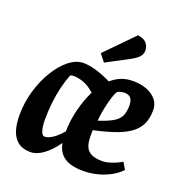

<svg xmlns="http://www.w3.org/2000/svg" viewBox="-134 -860 935 988"><g transform="rotate(20 333.0 -366.0)"><path d="M138.6 11.4Q21.9 11.4 21.9 -150Q21.9 -217 40.6 -281.5Q59.3 -346 91.1 -398.5Q122.8 -451 162 -482Q201.2 -513 241.6 -513Q272.3 -513 312.8 -500.9Q353.3 -488.7 394.6 -468.3Q444.8 -513 510.5 -513Q577.4 -513 618.7 -483.6Q660 -454.3 660 -406.2Q660 -361.8 644.5 -329.3Q629.1 -296.9 594.7 -272.7Q560.2 -248.5 502.1 -230.1Q444 -211.6 358 -195.2L402.4 -229.8V-168.8Q402.4 -133.4 412.8 -112Q423.1 -90.6 445 -80.9Q466.8 -71.2 502.4 -71.2Q524.4 -71.2 553.8 -81.3Q583.3 -91.4 606.8 -105.9L628.7 -68.7Q608.7 -46.1 576.3 -28.1Q543.9 -10 505.4 -0.1Q466.9 9.8 427.9 9.8Q360.6 9.8 324.8 -13.9Q289.1 -37.6 278.8 -89Q245 -40.9 208.9 -14.7Q172.9 11.4 138.6 11.4ZM179.8 -88.2Q193.4 -88.2 208.9 -95.4Q224.4 -102.7 241.3 -117Q258.2 -131.3 275 -151.3Q275.4 -210.9 291.2 -273Q306.9 -335 331.5 -383.2Q303.8 -409.2 273.7 -421Q243.6 -432.8 218.7 -432.8Q212.8 -432.8 207.7 -432.1Q202.7 -431.3 197.7 -429.8Q184.1 -396.3 173.7 -353.9Q163.2 -311.5 158.1 -265Q152.9 -218.5 152.9 -171Q152.9 -134.2 160.4 -111.2Q168 -88.2 179.8 -88.2ZM409.7 -258.7Q461.2 -275.5 488.3 -291.5Q515.5 -307.4 526.1 -330.1Q536.8 -352.7 536.8 -388.3Q536.8 -414.8 525.7 -427.9Q514.6 -441.1 492 -441.1Q481.2 -441.1 468.8 -437.9Q456.4 -434.8 453 -430.8Q447.9 -425.7 441 -406.9Q434.2 -388.1 427.5 -361.9Q420.8 -335.6 416 -308.5Q411.3 -281.3 409.7 -258.7ZM338.1 -550.8 306.1 -591 454.9 -742.8Q489.3 -738.3 503.3 -720.7Q517.2 -703 517.2 -681.8Q517.2 -663.3 506.3 -649.8Q495.3 -636.3 476 -624.5Q456.8 -612.8 430.9 -599.9Z"/></g></svg>

Font: Faustina Light
Style: Italic
Weight: 300
Italic angle: -8°
Designer: Alfonso Garcia
Foundry: http://www.omnibus-type.com
Version: Version 1.200